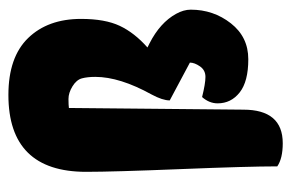

<svg xmlns="http://www.w3.org/2000/svg" viewBox="-138 -473 693 457"><g transform="rotate(-90 208.5 -244.5)"><path d="M41 69Q41 0 34.5 -161Q28 -322 28 -386Q28 -571 211 -571Q301 -571 346.5 -524Q392 -477 392 -398Q392 -341 375.5 -306Q359 -271 324 -240L334 -235Q383 -210 404 -172Q414 -154 414 -137Q414 -83 381.5 -41.5Q349 0 296 0Q243 0 217 -20.5Q191 -41 191 -73Q191 -93 206 -110Q238 -102 254 -102Q270 -102 279 -115Q288 -128 288 -139L198 -187Q198 -204 212 -230Q254 -306 254 -364Q254 -383 250.5 -396Q247 -409 231.5 -418.5Q216 -428 201.5 -428Q187 -428 180 -427L176 -12Q176 82 96 82Q60 82 41 69Z"/></g></svg>

Font: Chela One Cyrilic
Style: Regular
Weight: 400
Designer: Miguel Hernandez
Foundry: LatinoType
Version: Version 1.001